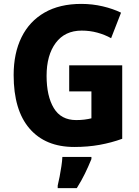

<svg xmlns="http://www.w3.org/2000/svg" viewBox="-20 -744 715 985"><path d="M335 -409H607V-32Q552 -12 491.5 -1Q431 10 361 10Q213 10 131.5 -84.5Q50 -179 50 -359Q50 -471 90.5 -553Q131 -635 208.5 -679.5Q286 -724 397 -724Q454 -724 507 -711.5Q560 -699 601 -679L550 -548Q518 -566 479.5 -576.5Q441 -587 399 -587Q313 -587 266 -524Q219 -461 219 -355Q219 -251 256 -189.5Q293 -128 371 -128Q394 -128 413.5 -130.5Q433 -133 449 -137V-275H335ZM449 72Q434 109 416 146Q398 183 374 221H276V208Q281 188 286 161.5Q291 135 295 108.5Q299 82 300 61H449Z"/></svg>

Font: Noto Sans Telugu SemiCondensed ExtraBold
Style: Regular
Weight: 800
Width: 4
Designer: Jelle Bosma - Monotype Design Team
Foundry: Monotype Imaging Inc.
Version: Version 2.005; ttfautohint (v1.8.4.7-5d5b)